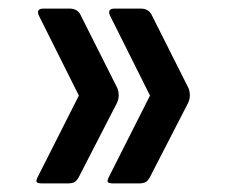

<svg xmlns="http://www.w3.org/2000/svg" viewBox="-20 -512 533 448"><path d="M79 -84Q65 -84 65 -89Q65 -94 69 -101L164 -289L71 -475Q63 -492 82 -492H142Q162 -492 169 -475L254 -306Q257 -298 257 -289.5Q257 -281 253 -272L165 -101Q160 -91 154.5 -87.5Q149 -84 137 -84ZM245 -84Q231 -84 231 -89Q231 -94 235 -101L330 -289L237 -475Q229 -492 248 -492H308Q328 -492 335 -475L420 -306Q423 -298 423 -289.5Q423 -281 419 -272L331 -101Q326 -91 320.5 -87.5Q315 -84 303 -84Z"/></svg>

Font: Crete Round
Style: Regular
Weight: 400
Designer: Veronika Burian
Foundry: TypeTogether
Version: Version 1.001